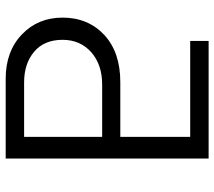

<svg xmlns="http://www.w3.org/2000/svg" viewBox="-60 -712 771 692"><g transform="rotate(90 326.0 -365.5)"><path d="M123 -205.1Q123 -138.7 166 -102.5Q209 -66.4 276.4 -66.4Q341.8 -66.4 472.7 -66.4Q472.7 -136.7 472.7 -347.7Q425.8 -347.7 284.2 -347.7Q212.9 -347.7 168 -308.6Q123 -268.6 123 -205.1ZM43 -205.1Q43 -296.9 105.5 -355.5Q168 -413.1 275.4 -413.1Q340.8 -413.1 472.7 -413.1Q472.7 -476.6 472.7 -665Q385.7 -665 127 -665Q127 -681.6 127 -731.4Q232.4 -731.4 550.8 -731.4Q550.8 -548.8 550.8 0Q479.5 0 263.7 0Q164.1 0 103.5 -58.6Q43 -116.2 43 -205.1Z"/></g></svg>

Font: Gothic A1
Style: Regular
Weight: 400
Designer: HanYang I&C Co.,Ltd.
Version: Version 2.50